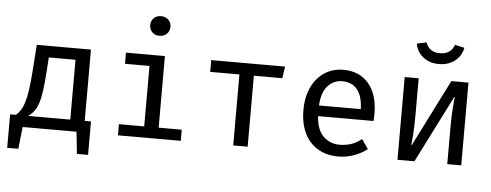

<svg xmlns="http://www.w3.org/2000/svg" viewBox="-56 -928 3112 1218"><g transform="rotate(5 1500.0 -318.5)"><path d="M110 0 95 140H24V-73H61Q78 -88 91 -108Q104 -128 113.5 -160Q123 -192 130 -239.5Q137 -287 142 -357L154 -527H499V-73H539V140H468L453 0ZM237 -454 231 -363Q226 -291 219.5 -243Q213 -195 202.5 -162.5Q192 -130 176.5 -109.5Q161 -89 139 -73H407V-454Z M970 -71H1117V0H717V-71H878V-456H722V-527H970ZM989 -715Q989 -688 971 -670Q953 -652 924 -652Q895 -652 877.5 -670Q860 -688 860 -715Q860 -741 877.5 -759Q895 -777 924 -777Q953 -777 971 -759Q989 -741 989 -715Z M1543 0H1451V-452H1265V-527H1735L1724 -452H1543Z M1971 -232Q1977 -144 2019.5 -103.5Q2062 -63 2122 -63Q2158 -63 2193 -73.5Q2228 -84 2262 -112L2304 -51Q2267 -22 2219 -5Q2171 12 2120 12Q2061 12 2015.5 -8Q1970 -28 1938.5 -64Q1907 -100 1891 -150.5Q1875 -201 1875 -263Q1875 -323 1891 -373.5Q1907 -424 1937 -460.5Q1967 -497 2009.5 -518Q2052 -539 2105 -539Q2209 -539 2267.5 -469.5Q2326 -400 2326 -279Q2326 -265 2325.5 -253Q2325 -241 2324 -232ZM2105 -466Q2051 -466 2013.5 -425.5Q1976 -385 1971 -300H2237Q2235 -382 2201 -424Q2167 -466 2105 -466Z M2903 -527V0H2814V-238Q2814 -308 2818 -359.5Q2822 -411 2825 -428H2821L2605 0H2497V-527H2586V-289Q2586 -258 2585 -228.5Q2584 -199 2582.5 -173.5Q2581 -148 2579 -129.5Q2577 -111 2576 -102H2580L2794 -527ZM2705 -628Q2670 -628 2643.5 -638.5Q2617 -649 2598 -666Q2579 -683 2568.5 -704Q2558 -725 2555 -745L2616 -758Q2637 -697 2705 -697Q2776 -697 2797 -758L2858 -745Q2855 -725 2844 -704Q2833 -683 2814 -666Q2795 -649 2767.5 -638.5Q2740 -628 2705 -628Z"/></g></svg>

Font: Wlorlttqgufhjawjgtejqphaquk
Style: Regular
Weight: 400
Monospace: yes
Designer: Carrois Corporate & Edenspiekermann
Foundry: Carrois Corporate GbR & Edenspiekermann AG
Version: Version 2.001